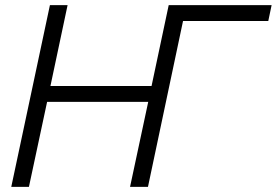

<svg xmlns="http://www.w3.org/2000/svg" viewBox="-20 -730 1081 750"><path d="M175 -710H244L177 -394H572L639 -710H1041L1028 -648H695L558 0H488L559 -332H164L93 0H24Z"/></svg>

Font: Raleway
Style: Italic
Weight: 400
Italic angle: -12°
Designer: Matt McInerney, Pablo Impallari, Rodrigo Fuenzalida
Foundry: Matt McInerney, Pablo Impallari, Rodrigo Fuenzalida
Version: Version 4.026